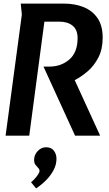

<svg xmlns="http://www.w3.org/2000/svg" viewBox="-20 -752 605 1064"><path d="M142 0H11L101 -671L95 -732H335Q395 -732 443.5 -712.5Q492 -693 520.5 -651.5Q549 -610 549 -543Q549 -480 525.5 -434Q502 -388 466 -357Q430 -326 394 -308L535 0H396L221 -383H254Q319 -383 364.5 -422.5Q410 -462 410 -541Q410 -587 382.5 -609.5Q355 -632 309 -632H226ZM235 64Q264 64 278.5 83Q293 102 293 128Q293 160 277 190.5Q261 221 235 247Q209 273 180 292L152 258Q161 251 172 239Q183 227 191 215Q199 203 199 195Q199 186 191.5 178.5Q184 171 176.5 161Q169 151 169 134Q169 106 189 85Q209 64 235 64Z"/></svg>

Font: Rosario
Style: Italic
Weight: 400
Italic angle: -8.05°
Designer: Hector Gatti
Foundry: Omnibus Type
Version: Version 1.201